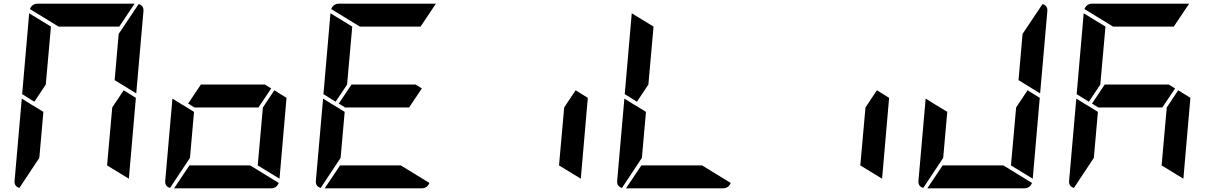

<svg xmlns="http://www.w3.org/2000/svg" viewBox="-20 -1020 6568 1040"><path d="M166 -469 100 -510 138 -948 256 -876 228 -562ZM650 -531 716 -490 678 -52 560 -124 588 -438ZM731 -998Q760 -989 757 -959L718 -514L601 -586L623 -838H624ZM193 -165 85 -2Q56 -11 59 -41L98 -486L154 -451L160 -448L215 -414ZM297 -876 142 -971Q154 -1000 184 -1000H709L626 -876Z M1449 -541 1380 -438H1033L999 -459L1068 -562H1415ZM1466 -531 1532 -490 1494 -52 1376 -124 1404 -438ZM1335 -124 1490 -29Q1478 0 1448 0H923L1006 -124ZM1009 -165 901 -2Q872 -11 875 -41L914 -486L970 -451L976 -448L1031 -414Z M2265 -541 2196 -438H1849L1815 -459L1884 -562H2231ZM1798 -469 1732 -510 1770 -948 1888 -876 1860 -562ZM2151 -124 2306 -29Q2294 0 2264 0H1739L1822 -124ZM1825 -165 1717 -2Q1688 -11 1691 -41L1730 -486L1786 -451L1792 -448L1847 -414ZM1929 -876 1774 -971Q1786 -1000 1816 -1000H2341L2258 -876Z M3098 -531 3164 -490 3126 -52 3008 -124 3036 -438Z M3430 -469 3364 -510 3402 -948 3520 -876 3492 -562ZM3783 -124 3938 -29Q3926 0 3896 0H3371L3454 -124ZM3457 -165 3349 -2Q3320 -11 3323 -41L3362 -486L3418 -451L3424 -448L3479 -414Z M4730 -531 4796 -490 4758 -52 4640 -124 4668 -438Z M5546 -531 5612 -490 5574 -52 5456 -124 5484 -438ZM5627 -998Q5656 -989 5653 -959L5614 -514L5497 -586L5519 -838H5520ZM5415 -124 5570 -29Q5558 0 5528 0H5003L5086 -124ZM5089 -165 4981 -2Q4952 -11 4955 -41L4994 -486L5050 -451L5056 -448L5111 -414Z M6345 -541 6276 -438H5929L5895 -459L5964 -562H6311ZM5878 -469 5812 -510 5850 -948 5968 -876 5940 -562ZM6362 -531 6428 -490 6390 -52 6272 -124 6300 -438ZM5905 -165 5797 -2Q5768 -11 5771 -41L5810 -486L5866 -451L5872 -448L5927 -414ZM6009 -876 5854 -971Q5866 -1000 5896 -1000H6421L6338 -876Z"/></svg>

Font: DSEG7 Modern
Style: Bold Italic
Weight: 700
Italic angle: -5°
Designer: Keshikan(Twitter:@keshinomi_88pro)
Version: Version 0.46